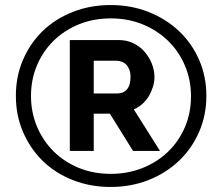

<svg xmlns="http://www.w3.org/2000/svg" viewBox="-20 -735 881 762"><path d="M419 7Q338 7 268.5 -20.5Q199 -48 149.5 -96.5Q100 -145 71.5 -211Q43 -277 43 -355Q43 -432 71.5 -498Q100 -564 149.5 -612Q199 -660 268.5 -687.5Q338 -715 419 -715Q500 -715 569.5 -687.5Q639 -660 690 -612Q741 -564 770 -498Q799 -432 799 -355Q799 -277 770 -211Q741 -145 690 -96.5Q639 -48 569.5 -20.5Q500 7 419 7ZM420 -45Q487 -45 545 -68Q603 -91 646 -132Q689 -173 713.5 -229.5Q738 -286 738 -353Q738 -418 714 -474.5Q690 -531 647.5 -572.5Q605 -614 547 -638Q489 -662 420 -662Q350 -662 292 -638Q234 -614 192 -572.5Q150 -531 126.5 -475Q103 -419 103 -354Q103 -290 126.5 -233.5Q150 -177 192 -135Q234 -93 292 -69Q350 -45 420 -45ZM257 -576H452Q483 -576 509 -563.5Q535 -551 553.5 -530Q572 -509 582.5 -482.5Q593 -456 593 -429Q593 -409 586.5 -389Q580 -369 570 -352.5Q560 -336 545 -322.5Q530 -309 511 -301L615 -136H508L416 -284H352V-136H257ZM444 -364Q457 -364 467 -368Q477 -372 484 -380.5Q491 -389 494.5 -401Q498 -413 498 -430Q498 -446 493.5 -458Q489 -470 481.5 -478Q474 -486 463.5 -490Q453 -494 442 -494H352V-364Z"/></svg>

Font: Rising Sun
Style: Bold
Weight: 700
Designer: Matt McInerney, Pablo Impallari, Rodrigo Fuenzalida (Raleway font), Stephen Hutchings (Greek), Cristiano Sobral (main ch
Foundry: The Rising Sun Project Authors
Version: Version 4.327; ttfautohint (v1.8.4.7-5d5b-dirty)